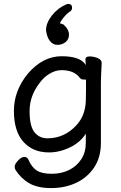

<svg xmlns="http://www.w3.org/2000/svg" viewBox="-20 -779 620 980"><path d="M328 -759Q348 -759 348 -739Q348 -729 340 -722Q321 -710 305 -690Q290 -672 286 -660Q288 -660 293 -658Q303 -656 308 -650Q332 -628 332 -602.5Q332 -577 314 -563.5Q296 -550 273 -550Q250 -550 234.5 -570Q219 -590 215 -625Q215 -662 245 -700Q275 -738 317 -756Q323 -759 328 -759ZM499 -457Q495 -381 495 -358V-50Q495 25 460 76.5Q425 128 368 154.5Q311 181 241.5 181Q172 181 129.5 156.5Q87 132 59 88Q55 82 55 70.5Q55 59 72 40.5Q89 22 104 22Q119 22 125 36Q142 75 168 91.5Q194 108 244 108Q294 108 333 88.5Q372 69 395 33.5Q418 -2 418 -51V-97Q391 -53 337.5 -27Q284 -1 230 -1Q148 -1 99.5 -55Q51 -109 51 -213Q51 -317 123 -404Q199 -492 295 -492Q391 -492 418 -447L416 -475Q416 -491 437 -491Q458 -491 478.5 -482.5Q499 -474 499 -458ZM419 -372Q420 -373 407.5 -373Q395 -373 388 -381Q359 -421 294 -421Q264 -421 233.5 -403Q203 -385 181 -354Q131 -289 131 -212Q131 -135 156 -104Q181 -73 222 -73Q310 -73 372 -142Q415 -190 418 -263Q419 -290 419 -324Z"/></svg>

Font: LXGW WenKai Lite
Style: Bold
Weight: 700
Designer: LXGW / Fontworks Inc.
Foundry: LXGW / Fontworks Inc.
Version: Version 1.330;April 28, 2024